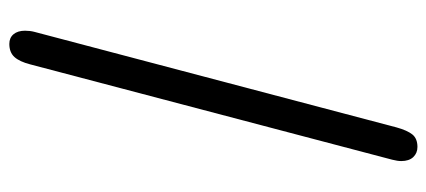

<svg xmlns="http://www.w3.org/2000/svg" viewBox="-278 -524 937 422"><g transform="rotate(90 191.0 -313.5)"><path d="M303.5 -762Q317 -762 325.8 -752.8Q334.5 -743.5 334.5 -726.5Q334.5 -718 331.5 -706.5L122 89Q116 112.5 105.8 123.8Q95.5 135 77 135Q63.5 135 55.8 125.8Q48 116.5 48 100.5Q48 89.5 50.5 80L260.5 -716Q267 -739.5 276 -750.8Q285 -762 303.5 -762Z"/></g></svg>

Font: Sono
Style: Regular
Weight: 400
Designer: Tyler Finck
Foundry: Tyler Finck
Version: Version 2.112